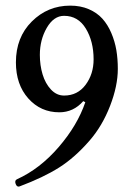

<svg xmlns="http://www.w3.org/2000/svg" viewBox="-20 -444 477 689"><path d="M49.8 225.1Q40.5 228 36.1 215.8Q31.7 203.6 41 199.2Q123 162.1 190.4 84Q257.8 5.9 286.1 -77.1L278.8 -81.1Q243.7 -41 192.9 -41Q126 -41 81.5 -90.8Q37.1 -140.6 37.1 -220.2Q37.1 -310.1 94.2 -366.9Q151.4 -423.8 231.9 -423.8Q269 -423.8 298.6 -411.1Q328.1 -398.4 347.4 -377Q366.7 -355.5 379.4 -325.7Q392.1 -295.9 397.5 -264.2Q402.8 -232.4 402.8 -196.8Q402.8 -135.7 375 -64Q347.2 7.8 301.8 60.1Q248.5 121.6 192.1 157.2Q135.7 192.9 49.8 225.1ZM210 -101.1Q258.3 -101.1 287.1 -139.6Q315.9 -178.2 315.9 -231Q315.9 -295.4 288.1 -341.3Q260.3 -387.2 210 -387.2Q172.9 -387.2 147.9 -344.2Q123 -301.3 123 -247.1Q123 -210 132.8 -177.2Q142.6 -144.5 162.8 -122.8Q183.1 -101.1 210 -101.1Z"/></svg>

Font: Junicode SmCond Medium
Style: Regular
Weight: 500
Width: 4
Designer: Peter S. Baker
Version: Version 2.206